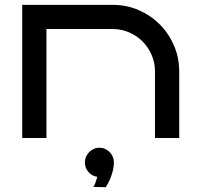

<svg xmlns="http://www.w3.org/2000/svg" viewBox="-20 -570 823 793"><path d="M171.9 0H71.8V-549.8H446.8Q503.4 -549.8 553.2 -528.1Q603 -506.3 640.1 -469Q677.2 -431.6 698.7 -381.6Q720.2 -331.5 720.2 -274.9V0H620.1V-274.9Q620.1 -311 606.4 -342.8Q592.8 -374.5 569.3 -398.2Q545.9 -421.9 514.4 -435.8Q482.9 -449.7 446.8 -450.2H171.9ZM450.7 103Q449.7 123 444.6 140.9Q439.5 158.7 433.1 172.9Q425.8 189 417 203.1L365.7 202.1Q368.7 197.3 371.6 190.9Q374 185.5 376.7 177.7Q379.4 169.9 381.8 160.2Q359.9 157.2 345.2 140.4Q330.6 123.5 330.6 100.1Q330.6 88.4 335.4 77.4Q340.3 66.4 348.4 58.1Q356.4 49.8 367.4 44.9Q378.4 40 390.6 40Q402.8 40 413.8 44.9Q424.8 49.8 433.1 58.3Q441.4 66.9 446 78.4Q450.7 89.8 450.7 103Z"/></svg>

Font: Bruno Ace
Style: Regular
Weight: 400
Designer: Astigmatic (AOETI)
Foundry: Astigmatic (AOETI)
Version: Version 1.000